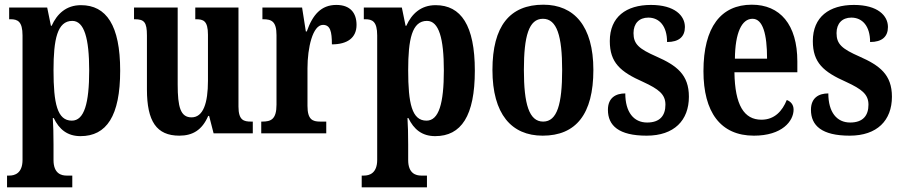

<svg xmlns="http://www.w3.org/2000/svg" viewBox="-20 -568 3845 818"><path d="M10 230H288V180H263C242 180 208 172 208 114V47C208 4 207 -34 205 -65H209C232 -17 267 12 323 12C434 12 492 -74 492 -267C492 -460 433 -546 325 -546C262 -546 223 -509 200 -458H197L181 -536H19V-486H25C55 -486 76 -477 76 -417V113C76 171 42 180 20 180H10ZM286 -54C224 -54 208 -127 208 -269C208 -400 224 -479 288 -479C339 -479 360 -404 360 -268C360 -128 339 -54 286 -54Z M744 10C801 10 841 -14 867 -74H871L890 0H1057V-50H1050C1019 -50 996 -55 996 -114V-536H812V-486H815C846 -486 866 -480 866 -420V-224C866 -129 846 -68 796 -68C749 -68 737 -112 737 -208V-536H551V-486H554C594 -486 606 -474 606 -417V-187C606 -51 647 10 744 10Z M1093 0H1370V-50H1344C1312 -50 1290 -58 1290 -117V-277C1290 -364 1312 -462 1356 -462C1387 -462 1394 -434 1394 -379C1460 -379 1499 -407 1499 -462C1499 -512 1473 -547 1413 -547C1348 -547 1312 -505 1287 -434H1283L1267 -536H1098V-486H1101C1137 -486 1158 -477 1158 -418V-122C1158 -59 1134 -50 1097 -50H1093Z M1521 230H1799V180H1774C1753 180 1719 172 1719 114V47C1719 4 1718 -34 1716 -65H1720C1743 -17 1778 12 1834 12C1945 12 2003 -74 2003 -267C2003 -460 1944 -546 1836 -546C1773 -546 1734 -509 1711 -458H1708L1692 -536H1530V-486H1536C1566 -486 1587 -477 1587 -417V113C1587 171 1553 180 1531 180H1521ZM1797 -54C1735 -54 1719 -127 1719 -269C1719 -400 1735 -479 1799 -479C1850 -479 1871 -404 1871 -268C1871 -128 1850 -54 1797 -54Z M2292 10C2434 10 2508 -82 2508 -270C2508 -457 2426 -548 2295 -548C2152 -548 2078 -457 2078 -270C2078 -82 2159 10 2292 10ZM2294 -50C2234 -50 2212 -125 2212 -270C2212 -414 2233 -488 2293 -488C2353 -488 2375 -414 2375 -270C2375 -125 2354 -50 2294 -50Z M2735 10C2852 10 2915 -55 2915 -156C2915 -250 2863 -289 2777 -327C2702 -360 2679 -380 2679 -427C2679 -468 2703 -493 2742 -493C2789 -493 2822 -457 2822 -389C2873 -389 2898 -412 2898 -453C2898 -501 2855 -547 2753 -547C2648 -547 2578 -496 2578 -393C2578 -301 2623 -262 2720 -219C2787 -188 2815 -166 2815 -122C2815 -76 2792 -46 2737 -46C2680 -46 2644 -90 2644 -170C2604 -170 2570 -152 2570 -100C2570 -33 2616 10 2735 10Z M3192 10C3312 10 3361 -52 3361 -101C3361 -123 3348 -136 3332 -142C3313 -95 3280 -58 3224 -58C3150 -58 3111 -120 3109 -260H3377V-306C3377 -464 3303 -548 3183 -548C3052 -548 2977 -453 2977 -265C2977 -91 3049 10 3192 10ZM3248 -318H3111C3112 -428 3140 -488 3186 -488C3230 -488 3248 -423 3248 -318Z M3600 10C3717 10 3780 -55 3780 -156C3780 -250 3728 -289 3642 -327C3567 -360 3544 -380 3544 -427C3544 -468 3568 -493 3607 -493C3654 -493 3687 -457 3687 -389C3738 -389 3763 -412 3763 -453C3763 -501 3720 -547 3618 -547C3513 -547 3443 -496 3443 -393C3443 -301 3488 -262 3585 -219C3652 -188 3680 -166 3680 -122C3680 -76 3657 -46 3602 -46C3545 -46 3509 -90 3509 -170C3469 -170 3435 -152 3435 -100C3435 -33 3481 10 3600 10Z"/></svg>

Font: Noto Serif Devanagari ExtraCondensed
Style: Bold
Weight: 700
Width: 2
Designer: Universal Thirst, Indian Type Foundry and the Monotype Design Team
Foundry: Monotype Imaging Inc.
Version: Version 2.004